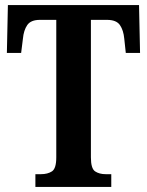

<svg xmlns="http://www.w3.org/2000/svg" viewBox="-20 -734 578 754"><path d="M119 0V-50H141Q167 -50 184 -61Q201 -72 201 -116V-656H137Q101 -656 87 -635.5Q73 -615 70 -582L63 -526H7L11 -714H526L530 -526H474L468 -582Q465 -615 451 -635.5Q437 -656 400 -656H337V-116Q337 -72 353.5 -61Q370 -50 395 -50H417V0Z"/></svg>

Font: Noto Serif Ethiopic ExtraCondensed
Style: Bold
Weight: 700
Width: 2
Designer: Monotype Design Team
Foundry: Monotype Imaging Inc.
Version: Version 2.102; ttfautohint (v1.8.4.7-5d5b)